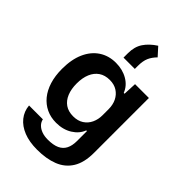

<svg xmlns="http://www.w3.org/2000/svg" viewBox="-284 -900 1177 1177"><g transform="rotate(45 304.5 -311.0)"><path d="M281 177Q214 177 165 157.5Q116 138 87.5 102.5Q59 67 55 20H175Q179 40 193.5 55Q208 70 231 78.5Q254 87 284 87Q332 87 361 73.5Q390 60 403.5 33Q417 6 417 -34V-120H411Q395 -77 351 -49.5Q307 -22 247 -22Q200 -22 162 -40Q124 -58 96.5 -91.5Q69 -125 54 -173Q39 -221 39 -282Q39 -364 65 -422Q91 -480 138 -511Q185 -542 247 -542Q305 -542 349.5 -516Q394 -490 411 -445H418L422 -532H542V-56Q542 28 510 79.5Q478 131 419.5 154Q361 177 281 177ZM293 -124Q333 -124 360.5 -142Q388 -160 402 -190Q416 -220 416 -256V-308Q416 -347 401.5 -376.5Q387 -406 360 -423.5Q333 -441 295 -441Q253 -441 224.5 -421.5Q196 -402 181 -366.5Q166 -331 166 -282Q166 -234 180.5 -198.5Q195 -163 223 -143.5Q251 -124 293 -124ZM257 -597V-635Q257 -691 282.5 -729.5Q308 -768 356 -799L404 -746Q379 -721 367 -693.5Q355 -666 355 -624V-597Z"/></g></svg>

Font: Mona Sans ExtraLight SemiBold
Style: Regular
Weight: 600
Version: Version 2.000